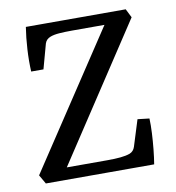

<svg xmlns="http://www.w3.org/2000/svg" viewBox="-69 -631 635 693"><g transform="rotate(-10 248.5 -284.5)"><path d="M44 0 25 -33 361 -541 374 -527H233Q207 -527 186.5 -525.5Q166 -524 153 -519Q137 -513 132 -498L107 -407H62Q60 -446 62.5 -488.5Q65 -531 71 -569H437L453 -537L118 -28L101 -44H279Q305 -44 325.5 -46Q346 -48 360 -53Q375 -59 380 -75L410 -171L453 -166Q454 -142 452.5 -112.5Q451 -83 448 -53.5Q445 -24 441 0Z"/></g></svg>

Font: Yrsa
Style: Regular
Weight: 400
Designer: Anna Giedrys (Yrsa+Rasa design), David Brezina (Yrsa art-direction, Rasa art-direction, design)
Foundry: Rosetta Type Foundry
Version: Version 2.004